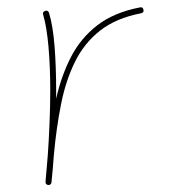

<svg xmlns="http://www.w3.org/2000/svg" viewBox="-20 -513 501 541"><path d="M115.7 8.3 113.8 7.8Q113.8 7.8 113.3 7.8Q113.3 7.3 112.8 7.3Q107.9 5.4 108.4 -0.5Q108.4 0 108.4 -0.2Q108.4 -0.5 108.4 -1V-2.4Q109.9 -21.5 111.6 -39.8Q113.3 -58.1 114.7 -76.2Q117.7 -118.7 119.6 -166Q121.6 -213.4 121.6 -259.8Q121.6 -323.7 116.7 -380.4Q111.8 -437 101.6 -471.7Q99.1 -479.5 107.4 -482.4Q115.2 -484.9 118.2 -476.6Q129.4 -439.5 133.8 -381.8Q138.2 -324.2 138.2 -259.8Q138.2 -247.6 138.2 -234.9Q152.8 -299.8 180.2 -352.8Q207.5 -405.8 254.4 -441.9Q301.3 -478 374.5 -492.2Q382.3 -494.1 384.3 -485.4Q386.2 -477.5 377.4 -475.6Q306.6 -461.9 261.7 -426.5Q216.8 -391.1 190.9 -338.1Q165 -285.2 151.9 -218.8Q138.7 -152.3 131.8 -76.7Q128.9 -35.2 125 1L124.5 2.9Q124.5 2.9 124.5 3.4Q124.5 3.4 124 3.9Q121.6 8.8 116.2 8.3Q116.2 8.3 115.7 8.3Z"/></svg>

Font: Mikhak-DS1-FD Thin
Style: Regular
Weight: 100
Designer: Amin Abedi
Version: Version 3.2